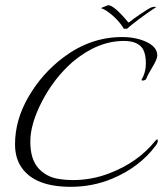

<svg xmlns="http://www.w3.org/2000/svg" viewBox="-20 -692 629 741"><path d="M526 -384Q543 -412 543 -447Q543 -482 532 -502Q513 -534 458 -534Q356 -534 259 -452Q188 -389 142.5 -301.5Q97 -214 97 -145.5Q97 -77 128.5 -42.5Q160 -8 209 -1Q235 3 260 3Q336 3 404 -24Q513 -66 579 -148Q589 -160 589 -148Q589 -141 581 -130Q518 -46 412 -2Q337 29 253 29Q117 29 65 -43Q38 -80 38 -135Q38 -229 90 -318.5Q142 -408 224 -470Q329 -549 451 -549Q506 -549 546.5 -529.5Q587 -510 587 -478Q587 -464 568.5 -433.5Q550 -403 545 -389Q543 -382 530 -381Q526 -382 526 -384ZM397 -672Q420 -672 474 -607Q474 -604 480 -607Q491 -617 523 -638.5Q555 -660 564.5 -663.5Q574 -667 583 -665Q510 -616 470 -581H458Q434 -621 390 -651Q377 -659 372 -659V-662Z"/></svg>

Font: Italianno
Style: Regular
Weight: 400
Designer: Robert E. Leuschke
Foundry: Robert E. Leuschke
Version: Version 1.003